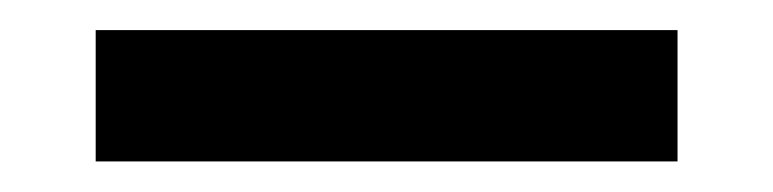

<svg xmlns="http://www.w3.org/2000/svg" viewBox="-20 -659 503 125"><path d="M421.1 -639.4H42.3V-553.9H421.1Z"/></svg>

Font: Estedad-FD VF
Style: Regular
Weight: 100
Designer: Amin Abedi
Version: Version 7.3